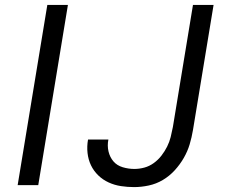

<svg xmlns="http://www.w3.org/2000/svg" viewBox="-20 -755 940 783"><path d="M52 0 173 -735H257L136 0ZM527 8Q500 8 473.5 4Q447 0 423 -11Q399 -22 380.5 -40Q362 -58 351 -81Q340 -104 337 -131Q334 -158 339 -186H422Q417 -161 422.5 -137.5Q428 -114 442.5 -97Q457 -80 480.5 -73Q504 -66 528 -66Q548 -66 568.5 -71.5Q589 -77 607 -90Q625 -103 638.5 -120.5Q652 -138 661.5 -157Q671 -176 676 -196Q681 -216 685 -237L767 -735H851L767 -225Q762 -195 753.5 -166.5Q745 -138 729.5 -111Q714 -84 692.5 -60.5Q671 -37 644 -21Q617 -5 586.5 1.5Q556 8 527 8Z"/></svg>

Font: Iosevka Aile
Style: Italic
Weight: 400
Italic angle: -9°
Designer: Belleve Invis
Foundry: Belleve Invis
Version: Version 28.0.1; ttfautohint (v1.8.4)